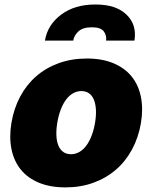

<svg xmlns="http://www.w3.org/2000/svg" viewBox="-20 -808 665 838"><path d="M29.8 -271.3Q40.5 -335.2 68.4 -387.1Q96.2 -438.9 138.7 -475.7Q181.1 -512.4 237 -532.5Q293 -552.6 359.4 -552.6Q425.8 -552.6 474.8 -532.1Q523.8 -511.7 554 -474.8Q584.2 -437.9 594.8 -386Q605.5 -334.2 595.2 -271.3Q584.5 -208.1 556.5 -156.1Q528.4 -104 485.8 -67.3Q443.2 -30.5 387.4 -10.3Q331.7 9.9 265.6 9.9Q199.2 9.9 150 -10.5Q100.9 -30.9 70.8 -67.8Q40.8 -104.8 30.2 -156.6Q19.5 -208.5 29.8 -271.3ZM247.2 -744.3Q306.1 -788.4 396.3 -788.4Q441.8 -788.4 475.1 -777.5Q508.5 -766.7 532 -744.3Q578.1 -699.9 566.8 -630.7H443.2Q445.7 -654.1 432.9 -671.2Q419.4 -688.9 380.7 -688.9Q342.3 -688.9 322.4 -671.2Q302.6 -652.3 299.7 -630.7H176.1Q187.5 -699.9 247.2 -744.3ZM289.8 -134.9Q308.9 -134.9 325.8 -144.4Q342.7 -153.8 356.2 -171.7Q369.7 -189.6 379.6 -215.2Q389.6 -240.8 394.9 -272.7Q400.2 -304.7 398.6 -330.3Q397 -355.8 389.4 -373.8Q381.7 -391.7 368.1 -401.1Q354.4 -410.5 335.2 -410.5Q316.1 -410.5 299.2 -401.1Q282.3 -391.7 268.8 -373.8Q255.3 -355.8 245.4 -330.3Q235.4 -304.7 230.1 -272.7Q224.8 -240.8 226.2 -215.2Q227.6 -189.6 235.3 -171.7Q242.9 -153.8 256.7 -144.4Q270.6 -134.9 289.8 -134.9Z"/></svg>

Font: Inter P Black
Style: Italic
Weight: 900
Italic angle: -9.40001°
Designer: Rasmus Andersson
Foundry: rsms
Version: Version 3.018;git-588b23468